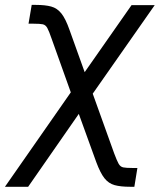

<svg xmlns="http://www.w3.org/2000/svg" viewBox="-75 -543 639 768"><path d="M-55.2 204.1 240.7 -220.2H277.3L381.8 70.8Q392.6 99.6 399.4 111.8Q406.2 124 417.7 126.5Q429.2 128.9 454.1 128.9H474.6L462.4 204.1H445.3Q407.7 204.1 383.5 197.5Q359.4 190.9 342.8 169.9Q326.2 148.9 310.1 105.5L240.2 -87.4L37.6 204.1ZM226.1 -123.5 131.3 -388.7Q121.1 -418.5 114.3 -430.9Q107.4 -443.4 96.2 -445.8Q85 -448.2 59.6 -448.2H39.1L51.8 -523.4H68.4Q106 -523.4 129.9 -516.8Q153.8 -510.3 170.7 -489Q187.5 -467.8 203.1 -423.3L263.7 -254.4L451.2 -522.5H543.9L264.6 -123.5Z"/></svg>

Font: Inter 28pt
Style: Italic
Weight: 400
Italic angle: -9.3988°
Designer: Rasmus Andersson
Foundry: rsms
Version: Version 4.001;git-66647c0bb